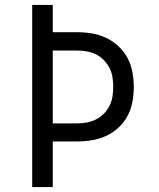

<svg xmlns="http://www.w3.org/2000/svg" viewBox="-20 -755 640 775"><path d="M110 0V-735H193V-625H292Q322 -625 351.5 -620Q381 -615 408.5 -602Q436 -589 458.5 -568Q481 -547 495 -520.5Q509 -494 514.5 -464Q520 -434 520 -404Q520 -374 514.5 -344Q509 -314 495 -287.5Q481 -261 458.5 -240Q436 -219 408.5 -206.5Q381 -194 351.5 -189Q322 -184 292 -184H193V0ZM193 -257H292Q311 -257 330.5 -260.5Q350 -264 367.5 -273Q385 -282 399 -296Q413 -310 422 -328Q431 -346 434 -365.5Q437 -385 437 -404Q437 -424 434 -443.5Q431 -463 422 -480.5Q413 -498 399 -512.5Q385 -527 367.5 -535.5Q350 -544 330.5 -547.5Q311 -551 292 -551H193Z"/></svg>

Font: Iosevka Extended
Style: Regular
Weight: 400
Width: 7
Monospace: yes
Designer: Belleve Invis
Foundry: Belleve Invis
Version: Version 32.5.0; ttfautohint (v1.8.4)